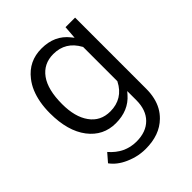

<svg xmlns="http://www.w3.org/2000/svg" viewBox="-205 -651 970 970"><g transform="rotate(-45 280.5 -165.5)"><path d="M54.2 -268.6Q54.2 -309.1 60.5 -344Q66.9 -378.9 79.1 -408Q91.3 -437 109.9 -460.4Q164.6 -530.8 255.4 -530.8Q302.2 -530.8 338.4 -514.4Q374.5 -498 400.4 -465.3L412.1 -450.7L413.6 -469.2L417.5 -521H485.8V-12.7Q485.8 20.5 479.2 49.1Q472.7 77.6 459.7 101.1Q446.8 124.5 427.2 143.6Q397.9 172.4 358.6 186.5Q319.3 200.7 269 200.7Q261.2 200.7 253.2 200.2Q245.1 199.7 237.3 198.7Q229.5 197.8 221.7 196.3Q213.9 194.8 206.3 192.9Q198.7 190.9 190.9 188.5Q183.1 186 175.5 183.1Q168 180.2 160.2 176.8Q110.4 154.8 83 117.2L120.6 73.7Q179.2 141.6 262.7 141.6Q331.5 141.6 370.6 102.3Q409.7 63 409.7 -7.3V-52.7V-72.3L397 -57.6Q344.7 2.4 254.4 2.4Q165 2.4 109.9 -69.3Q54.2 -142.1 54.2 -268.6ZM130.4 -258.3Q130.4 -166.5 168.5 -113.8Q207 -59.6 276.9 -59.6Q321.3 -59.6 354.7 -80.1Q388.2 -100.6 408.7 -141.1L409.7 -142.6V-144.5V-385.7V-387.7L408.7 -389.2Q365.2 -468.8 277.8 -468.8Q208 -468.8 168.9 -414.6Q130.4 -361.3 130.4 -258.3Z"/></g></svg>

Font: Vazir Light FD-UI
Style: Light-FD-UI
Weight: 300
Designer: Saber Rastikerdar
Foundry: Saber Rastikerdar
Version: Version 30.1.0